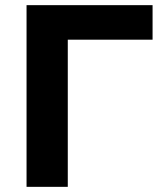

<svg xmlns="http://www.w3.org/2000/svg" viewBox="-20 -725 633 745"><path d="M83 0V-705H572V-571H243V0Z"/></svg>

Font: Nunito Sans 9pt ExtraBold
Style: Regular
Weight: 800
Version: Version 3.101;gftools[0.9.27]